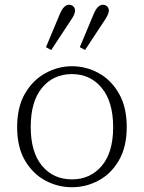

<svg xmlns="http://www.w3.org/2000/svg" viewBox="-20 -773 604 806"><path d="M282 13Q223 13 170.5 -15Q118 -43 85 -99Q52 -155 52 -239Q52 -324 85 -380.5Q118 -437 171 -466Q224 -495 282 -495Q341 -495 393.5 -466.5Q446 -438 479 -381Q512 -324 512 -240Q512 -156 479 -99.5Q446 -43 393.5 -15Q341 13 282 13ZM282 -20Q359 -20 407 -76.5Q455 -133 455 -239Q455 -346 407 -404Q359 -462 282 -462Q204 -462 156.5 -404.5Q109 -347 109 -240Q109 -134 156.5 -77Q204 -20 282 -20ZM173 -575 232 -716Q248 -753 270 -753Q281 -753 288 -746Q295 -739 295 -728Q295 -713 278 -689L195 -563ZM315 -575 374 -716Q390 -753 412 -753Q423 -753 430 -746Q437 -739 437 -728Q437 -715 420 -689L337 -563Z"/></svg>

Font: Source Serif 4 SmText Light
Style: Regular
Weight: 300
Designer: Frank Grießhammer
Foundry: Adobe
Version: Version 4.005;hotconv 1.1.0;makeotfexe 2.6.0